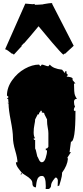

<svg xmlns="http://www.w3.org/2000/svg" viewBox="-20 -1162 545 1267"><path d="M147 -1138.2 194.8 -1134.3Q200.2 -1134.3 206.1 -1135.7L211.9 -1130.4Q231 -1130.4 266.1 -1133.3L265.1 -1134.3Q307.6 -1141.6 317.9 -1141.6L326.2 -1140.6L323.2 -1138.2L466.3 -859.9L408.7 -806.6L405.8 -808.6L397.9 -801.3Q379.9 -815.9 323.5 -882.1Q267.1 -948.2 234.4 -988.8Q170.9 -911.6 137.7 -875L135.7 -875.5L121.6 -859.9L123.5 -857.9L71.3 -801.3L63.5 -808.6L60.1 -806.6Q59.1 -807.1 53.2 -811.8Q47.4 -816.4 42.7 -820.1Q38.1 -823.7 32.2 -828.1Q18.6 -836.9 13.7 -836.9ZM205.1 -1137.2Q205.1 -1137.2 207 -1137.2L206.1 -1135.7Q206.1 -1136.7 205.1 -1137.2ZM203.6 -1138.2 205.1 -1137.2Q203.6 -1137.2 203.6 -1138.2ZM281.2 85.4 282.2 67.4Q282.2 -1 257.8 -1Q245.1 -1 240.2 3.2Q235.4 7.3 232.4 10.3Q229.5 13.2 227.5 18.8Q225.6 24.4 224.1 28.3Q222.7 32.2 221.4 39.6Q220.2 46.9 219.7 50.5Q219.2 54.2 218.3 62.7Q217.3 71.3 216.8 74.2Q193.4 74.2 193.4 44.4Q193.4 22 148.4 -4.9Q129.4 -16.6 123.5 -22.5V-11.7H114.7L123.5 -22.5Q121.6 -24.9 112.1 -36.6Q102.5 -48.3 98.6 -54.7Q85 -74.2 85 -91.3H95.2Q95.2 -118.2 80.3 -168.5Q65.4 -218.8 65.4 -255.4Q65.4 -292 51 -366Q36.6 -439.9 36.6 -475.6L25.9 -487.3L36.6 -478L33.7 -510.7L30.3 -508.3L25.9 -509.8L36.6 -522L25.9 -531.7Q25.9 -584.5 60.3 -632.8Q94.7 -681.2 143.8 -708.5Q192.9 -735.8 237.8 -735.8L246.6 -724.6L255.9 -735.8Q263.2 -735.8 277.3 -730.2Q291.5 -724.6 299.3 -724.6L308.6 -735.8Q330.6 -708.5 389.6 -702.1L409.2 -678.7V-691.4H419.4L418.5 -678.7L428.2 -667.5L419.4 -656.2Q430.7 -656.2 445.3 -652.6Q460 -648.9 460 -639.6Q460 -637.7 458 -634.8L478 -610.8H468.3Q468.3 -550.8 474.4 -534.4Q480.5 -518.1 487.8 -509.8Q468.3 -509.8 468.3 -489.7Q468.3 -469.7 475.1 -460Q467.3 -445.3 467.3 -438.7Q467.3 -432.1 468.3 -430.7H478V-423.8Q478 -226.6 448.2 -226.6L439 -158.2H448.2L424.8 -122.1L428.2 -113.8Q424.3 -69.8 389.6 -22.5Q389.6 1 381.1 28.6Q372.6 56.2 370.6 63.5Q361.3 63.5 360.4 68.4L361.8 29.3Q361.8 23.9 358.2 16.8Q354.5 9.8 349.6 9.8L344.2 10.7Q327.6 30.8 322.3 41.7Q316.9 52.7 316.4 65.9L316.9 63.5Q316.9 65.4 316.4 65.9V68.4Q314 75.2 308.8 80.3Q303.7 85.4 299.3 85.4ZM273.4 -407.7Q273.4 -418.9 261.7 -418.9H255.9V-430.7H246.6Q246.6 -418.9 237.8 -418.9V-407.7H229L211.9 -374Q211.9 -360.8 207 -338.1Q202.1 -315.4 202.1 -288.3Q202.1 -261.2 211.9 -249H202.1Q202.1 -242.2 204.1 -240.2Q206.1 -238.3 211.9 -238.3V-182.1Q216.3 -176.8 221.2 -151.1Q226.1 -125.5 229 -125.5Q231 -122.1 235.4 -111.8Q243.7 -91.3 255.9 -91.3Q272 -91.3 281.2 -119.1Q290.5 -147 290.5 -170.4H282.2V-182.1H290.5L299.3 -193.4V-283.2Q299.3 -298.3 294.9 -320.3Q290.5 -342.3 290.5 -364.3V-374ZM219.2 65.9Q219.2 66.4 219 67.4Q218.8 68.4 218.8 69.3V67.4Q218.8 66.9 219.2 65.9Z"/></svg>

Font: Butcherman Caps
Style: Regular
Weight: 400
Version: Version 001.003